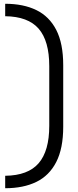

<svg xmlns="http://www.w3.org/2000/svg" viewBox="-20 -764 416 1018"><path d="M7.5 234V168Q128.8 166.5 185 101.4Q241.2 36.2 241.2 -96.8V-413.2Q241.2 -547 185 -611.8Q128.8 -676.5 7.5 -678V-744Q103.8 -744 172.5 -710.6Q241.2 -677.2 278.2 -605.5Q315.2 -533.8 315.2 -418V-92Q315.2 23 278.2 95.1Q241.2 167.2 172.5 200.6Q103.8 234 7.5 234Z"/></svg>

Font: Space Grotesk Variable Light
Style: Regular
Weight: 300
Designer: Florian Karsten
Foundry: Florian Karsten
Version: Version 2.000